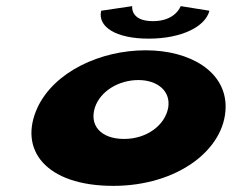

<svg xmlns="http://www.w3.org/2000/svg" viewBox="-20 -589 784 626"><path d="M662.8 -554C649.8 -502 571.8 -463 464.8 -463C356.8 -463 297.8 -502 309.8 -554L411.1 -569C411.1 -569 403.6 -520 478.6 -520C552.6 -520 569.1 -569 569.1 -569ZM102.6 -239C38.5 -101 129.4 17 349.4 17C558.4 17 713.5 -101 715.6 -239C717.3 -355 601 -425 455 -425C307 -425 157.3 -355 102.6 -239ZM289.6 -239C307.8 -293 368.2 -328 431.2 -328C492.2 -328 536.8 -293 528.6 -239C518.7 -181 458.8 -136 384.8 -136C307.8 -136 270.7 -181 289.6 -239Z"/></svg>

Font: Hussar Milosc
Style: Obl
Weight: 700
Foundry: Cannot Into Space Fonts
Version: Version 1.02